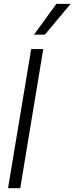

<svg xmlns="http://www.w3.org/2000/svg" viewBox="-20 -984 390 1004"><path d="M206.1 -727.5 85.9 0H22L143.1 -727.5ZM157.7 -802.7 274.9 -963.9H349.6L214.4 -802.7Z"/></svg>

Font: Inter Tight Light
Style: Italic
Weight: 300
Italic angle: -9.39999°
Designer: Rasmus Andersson
Foundry: rsms
Version: Version 3.004